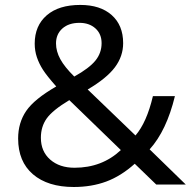

<svg xmlns="http://www.w3.org/2000/svg" viewBox="-20 -745 772 775"><path d="M206.1 -569.8Q206.1 -538.1 223.4 -506.3Q240.7 -474.6 279.8 -436Q340.3 -469.7 365.2 -500.5Q390.1 -531.2 390.1 -570.8Q390.1 -607.9 365.2 -630.4Q340.3 -652.8 300.8 -652.8Q257.3 -652.8 231.7 -629.9Q206.1 -606.9 206.1 -569.8ZM280.8 -67.9Q391.6 -67.9 467.8 -139.2L259.8 -340.8Q192.4 -300.3 168.7 -267.1Q145 -233.9 145 -189Q145 -133.8 182.6 -100.8Q220.2 -67.9 280.8 -67.9ZM53.2 -186Q53.2 -249.5 85.9 -297.4Q118.7 -345.2 207 -396Q169.4 -438.5 153.6 -463.1Q137.7 -487.8 128.9 -513.9Q120.1 -540 120.1 -568.8Q120.1 -641.1 168.5 -683.1Q216.8 -725.1 304.2 -725.1Q384.8 -725.1 430.9 -684.1Q477.1 -643.1 477.1 -570.8Q477.1 -517.6 443.6 -473.1Q410.2 -428.7 334 -383.8L526.9 -198.2Q572.3 -251 597.2 -356.9H686Q652.3 -217.8 584 -142.1L730 0H610.8L523.9 -84Q468.3 -34.2 408.9 -12.2Q349.6 9.8 277.8 9.8Q172.9 9.8 113 -41.5Q53.2 -92.8 53.2 -186Z"/></svg>

Font: Noto Sans Historic
Style: Regular
Weight: 400
Designer: Monotype Design Team
Foundry: Monotype Imaging Inc.
Version: Version 0.71 uh